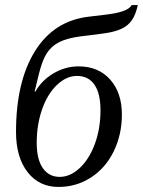

<svg xmlns="http://www.w3.org/2000/svg" viewBox="-20 -736 570 766"><path d="M126.5 -166Q126.5 -100.1 150.9 -65.2Q175.3 -30.3 218.3 -30.3Q260.7 -30.3 298.8 -66.4Q336.9 -102.5 358.9 -163.1Q380.9 -223.6 380.9 -295.9Q380.9 -363.3 356.7 -398.2Q332.5 -433.1 287.1 -433.1Q244.6 -433.1 206.8 -396.7Q168.9 -360.4 147.7 -299.3Q126.5 -238.3 126.5 -166ZM43.9 -209.5Q43.9 -409.7 119.1 -531.2Q194.3 -652.8 333.5 -669.4Q417.5 -678.7 441.2 -683.6Q464.8 -688.5 481.4 -696Q498 -703.6 505.4 -715.8H529.8Q521.5 -677.7 506.3 -655.8Q491.2 -633.8 466.1 -621.8Q440.9 -609.9 404.5 -604.2Q368.2 -598.6 316.9 -592.8Q277.3 -588.4 249.8 -580.6Q222.2 -572.8 202.9 -560.1Q183.6 -547.4 170.4 -528.8Q157.2 -510.3 147.2 -481.9Q137.2 -453.6 118.2 -371.1H121.6Q146 -415 193.1 -443.1Q240.2 -471.2 293.5 -471.2Q372.6 -471.2 419.4 -418.7Q466.3 -366.2 466.3 -278.8Q466.3 -199.7 434.1 -133.1Q401.9 -66.4 343.5 -28.3Q285.2 9.8 213.4 9.8Q135.7 9.8 89.8 -49.6Q43.9 -108.9 43.9 -209.5Z"/></svg>

Font: Tinos
Style: Italic
Weight: 400
Italic angle: -16.333°
Designer: Steve Matteson
Foundry: Monotype Imaging Inc.
Version: Version 1.32